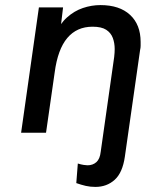

<svg xmlns="http://www.w3.org/2000/svg" viewBox="-20 -522 648 755"><path d="M355 213Q335 213 317.5 209Q300 205 280 198L286 121Q299 125 309 126.5Q319 128 324 128Q345 128 359 115.5Q373 103 376 75L429 -298Q430 -306 430.5 -314.5Q431 -323 431 -329Q431 -353 423.5 -373Q416 -393 397.5 -405Q379 -417 344 -417Q282 -417 244.5 -372.5Q207 -328 195 -237L161 0H63L133 -493H228L213 -367L196 -385Q215 -428 243.5 -453.5Q272 -479 306 -490.5Q340 -502 375 -502Q450 -502 491.5 -463.5Q533 -425 533 -357Q533 -350 533 -342Q533 -334 531 -326L471 94Q462 157 431 185Q400 213 355 213Z"/></svg>

Font: Hanken Grotesk Medium
Style: Italic
Weight: 500
Italic angle: -8°
Designer: Alfredo Marco Pradil
Foundry: Hanken Design Co.
Version: Version 3.013